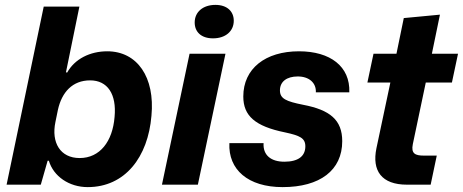

<svg xmlns="http://www.w3.org/2000/svg" viewBox="-20 -756 1895 786"><path d="M306 -109C227 -109 189 -172 207 -257L217 -306C233 -379 277 -427 349 -427C420 -427 458 -371 449 -277C441 -177 389 -109 306 -109ZM339 10C492 10 586 -113 600 -282C615 -440 542 -546 419 -546C349 -546 286 -515 255 -459L250 -460L305 -729H159L7 0H147L175 -98H180C199 -34 263 10 339 10Z M643 0H790L903 -536H756ZM852 -599C903 -599 937 -628 937 -671C937 -710 909 -736 862 -736C811 -736 777 -707 777 -664C777 -625 804 -599 852 -599Z M1137 10C1290 10 1381 -59 1381 -178C1381 -265 1331 -306 1221 -327C1151 -341 1126 -352 1126 -386C1126 -422 1154 -443 1199 -443C1245 -443 1275 -417 1273 -378H1410C1414 -484 1332 -546 1204 -546C1066 -546 976 -475 976 -361C976 -282 1024 -239 1147 -214C1207 -201 1230 -191 1230 -157C1230 -116 1200 -94 1144 -94C1089 -94 1056 -121 1059 -170H919C914 -62 995 10 1137 10Z M1646 0H1743L1768 -119H1715C1680 -119 1662 -127 1670 -166L1723 -418H1830L1855 -536H1748L1781 -696L1633 -682L1603 -536H1509L1484 -418H1578L1521 -149C1502 -57 1542 0 1646 0Z"/></svg>

Font: Mona Sans
Style: Bold Italic
Weight: 700
Italic angle: -11.7°
Designer: Deni Anggara
Foundry: GitHub
Version: Version 2.000;Glyphs 3.2.3 (3260)